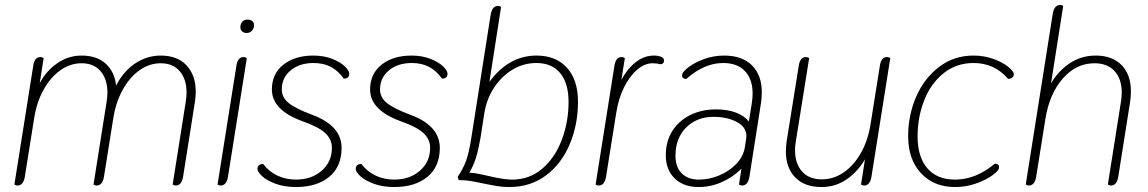

<svg xmlns="http://www.w3.org/2000/svg" viewBox="-20 -744 4627 774"><path d="M769 -375Q769 -356 766 -335L718 -31Q712 4 688 4Q683 4 676 0L729 -335Q732 -353 732 -371Q732 -425 704.5 -457Q677 -489 628 -489Q582 -489 542 -460.5Q502 -432 474 -381Q446 -330 436 -263L399 -31Q393 4 369 4Q364 4 357 0L410 -335Q413 -353 413 -371Q413 -425 385.5 -457Q358 -489 309 -489Q263 -489 223 -460.5Q183 -432 155 -381Q127 -330 117 -263L80 -31Q74 4 50 4Q45 4 38 0L114 -479Q119 -514 143 -514Q149 -514 156 -510L140 -408Q165 -457 210 -488.5Q255 -520 309 -520Q370 -520 406 -487.5Q442 -455 448 -399Q477 -456 524.5 -488Q572 -520 628 -520Q695 -520 732 -480.5Q769 -441 769 -375Z M949 -634Q949 -648 957 -656.5Q965 -665 978 -665Q990 -665 997 -659Q1004 -653 1004 -643Q1004 -629 995.5 -620Q987 -611 974 -611Q963 -611 956 -617.5Q949 -624 949 -634ZM857 0 933 -479Q938 -514 962 -514Q968 -514 975 -510L899 -31Q893 4 869 4Q864 4 857 0Z M1018 -63Q1018 -73 1024 -78Q1030 -83 1041 -83Q1063 -53 1097.5 -36.5Q1132 -20 1173 -20Q1236 -20 1277 -56Q1318 -92 1318 -148Q1318 -183 1290.5 -208Q1263 -233 1200 -255Q1076 -300 1076 -383Q1076 -447 1122.5 -483.5Q1169 -520 1243 -520Q1285 -520 1318.5 -507Q1352 -494 1370 -476.5Q1388 -459 1388 -447Q1388 -427 1366 -427Q1343 -459 1313.5 -474.5Q1284 -490 1244 -490Q1188 -490 1152 -460.5Q1116 -431 1116 -383Q1116 -351 1144 -328.5Q1172 -306 1239 -281Q1357 -237 1357 -148Q1357 -72 1307 -31Q1257 10 1173 10Q1127 10 1091.5 -3Q1056 -16 1037 -33.5Q1018 -51 1018 -63Z M1414 -63Q1414 -73 1420 -78Q1426 -83 1437 -83Q1459 -53 1493.5 -36.5Q1528 -20 1569 -20Q1632 -20 1673 -56Q1714 -92 1714 -148Q1714 -183 1686.5 -208Q1659 -233 1596 -255Q1472 -300 1472 -383Q1472 -447 1518.5 -483.5Q1565 -520 1639 -520Q1681 -520 1714.5 -507Q1748 -494 1766 -476.5Q1784 -459 1784 -447Q1784 -427 1762 -427Q1739 -459 1709.5 -474.5Q1680 -490 1640 -490Q1584 -490 1548 -460.5Q1512 -431 1512 -383Q1512 -351 1540 -328.5Q1568 -306 1635 -281Q1753 -237 1753 -148Q1753 -72 1703 -31Q1653 10 1569 10Q1523 10 1487.5 -3Q1452 -16 1433 -33.5Q1414 -51 1414 -63Z M2310 -334Q2310 -241 2276.5 -162Q2243 -83 2180.5 -36.5Q2118 10 2033 10Q2008 10 1986 6.5Q1964 3 1930 -4Q1898 -11 1876 -14.5Q1854 -18 1829 -18L1825 -31Q1847 -64 1858.5 -94.5Q1870 -125 1880 -188L1958 -685Q1964 -720 1988 -720Q1995 -720 2000 -716L1953 -414Q2031 -520 2143 -520Q2221 -520 2265.5 -471Q2310 -422 2310 -334ZM2272 -333Q2272 -408 2238.5 -449Q2205 -490 2142 -490Q2091 -490 2046.5 -463.5Q2002 -437 1971.5 -390.5Q1941 -344 1932 -285L1917 -188Q1909 -142 1899 -109Q1889 -76 1872 -48Q1895 -47 1920 -41Q1945 -35 1952 -34Q2010 -20 2044 -20Q2115 -20 2166.5 -64.5Q2218 -109 2245 -181Q2272 -253 2272 -333Z M2381 0 2457 -479Q2462 -514 2486 -514Q2492 -514 2499 -510L2485 -422Q2509 -467 2543 -493.5Q2577 -520 2616 -520Q2633 -520 2645 -515Q2657 -510 2657 -500Q2657 -493 2653 -489Q2649 -485 2643 -485Q2627 -489 2611 -489Q2579 -489 2548.5 -463Q2518 -437 2495.5 -391.5Q2473 -346 2464 -288L2423 -31Q2417 4 2393 4Q2388 4 2381 0Z M2664 -118Q2664 -174 2690 -215.5Q2716 -257 2762 -280Q2808 -303 2867 -303Q2913 -303 2947 -290Q2981 -277 2999 -254L3011 -330Q3014 -350 3014 -367Q3014 -424 2983.5 -457Q2953 -490 2895 -490Q2819 -490 2747 -426Q2727 -426 2730 -444Q2732 -455 2756 -473.5Q2780 -492 2818.5 -506Q2857 -520 2899 -520Q2972 -520 3011.5 -480.5Q3051 -441 3051 -372Q3051 -353 3048 -330L3001 -31Q2995 4 2971 4Q2966 4 2959 0L2969 -64Q2935 -30 2890 -10Q2845 10 2797 10Q2735 10 2699.5 -25Q2664 -60 2664 -118ZM2983 -152 2988 -185Q2989 -189 2989 -195Q2989 -232 2950 -252.5Q2911 -273 2857 -273Q2789 -273 2746 -230Q2703 -187 2703 -116Q2703 -71 2728 -45.5Q2753 -20 2798 -20Q2838 -20 2878.5 -36.5Q2919 -53 2948 -83Q2977 -113 2983 -152Z M3148 -134Q3148 -152 3151 -173L3200 -479Q3205 -514 3229 -514Q3235 -514 3242 -510L3188 -173Q3185 -155 3185 -138Q3185 -85 3213 -53Q3241 -21 3293 -21Q3341 -21 3382 -49.5Q3423 -78 3451.5 -129Q3480 -180 3490 -247L3527 -479Q3532 -514 3556 -514Q3562 -514 3569 -510L3493 -31Q3487 4 3463 4Q3458 4 3451 0L3467 -102Q3438 -52 3393 -21Q3348 10 3292 10Q3223 10 3185.5 -29Q3148 -68 3148 -134Z M3641 -195Q3641 -280 3673.5 -354.5Q3706 -429 3766 -474.5Q3826 -520 3904 -520Q3947 -520 3984.5 -506.5Q4022 -493 4044.5 -474.5Q4067 -456 4067 -445Q4067 -436 4060.5 -431Q4054 -426 4044 -426Q3989 -490 3905 -490Q3835 -490 3783.5 -448.5Q3732 -407 3705.5 -339Q3679 -271 3679 -194Q3679 -112 3718 -66Q3757 -20 3830 -20Q3914 -20 3990 -84Q4010 -84 4007 -66Q4005 -55 3979.5 -36.5Q3954 -18 3914 -4Q3874 10 3830 10Q3745 10 3693 -45.5Q3641 -101 3641 -195Z M4115 0 4224 -689Q4230 -724 4254 -724Q4261 -724 4266 -720L4217 -408Q4246 -458 4292.5 -489Q4339 -520 4397 -520Q4464 -520 4501.5 -481.5Q4539 -443 4539 -376Q4539 -356 4536 -335L4488 -31Q4482 4 4458 4Q4453 4 4446 0L4499 -335Q4502 -355 4502 -371Q4502 -426 4473 -457.5Q4444 -489 4392 -489Q4318 -489 4264 -427Q4210 -365 4194 -263L4157 -31Q4151 4 4127 4Q4122 4 4115 0Z"/></svg>

Font: Thasadith
Style: Italic
Weight: 400
Italic angle: -9°
Designer: Cadson Demak Co.,Ltd.
Foundry: Cadson Demak Co.,Ltd.
Version: Version 1.000; ttfautohint (v1.6)